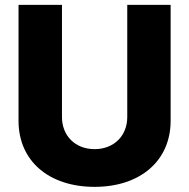

<svg xmlns="http://www.w3.org/2000/svg" viewBox="-20 -747 765 777"><path d="M495 -727.3V-273.4C495 -197.8 441.4 -143.5 362.9 -143.5C284.1 -143.5 230.8 -197.8 230.8 -273.4V-727.3H55V-258.2C55 -95.5 177.9 9.2 362.9 9.2C546.5 9.2 670.5 -95.5 670.5 -258.2V-727.3Z"/></svg>

Font: TID UI Extra Bold
Style: Regular
Weight: 800
Designer: The TID Project Authors
Foundry: Bakken & Bæck
Version: Version 1.001;hotconv 1.0.109;makeotfexe 2.5.65596